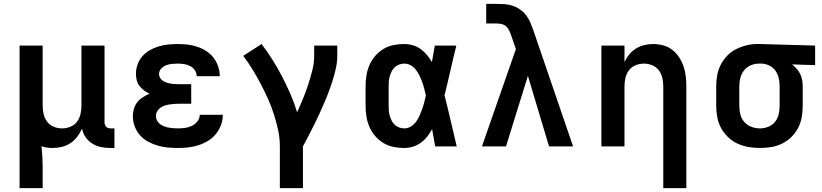

<svg xmlns="http://www.w3.org/2000/svg" viewBox="-20 -755 4240 990"><path d="M81 215V-520H200V-210Q200 -188 205 -166.5Q210 -145 223 -127.5Q236 -110 257 -101.5Q278 -93 300 -93Q322 -93 343 -101.5Q364 -110 377 -127.5Q390 -145 395 -166.5Q400 -188 400 -210V-520H519V-124Q519 -118 521 -112Q523 -106 527.5 -101.5Q532 -97 538 -95Q544 -93 550 -93H570V8H550Q526 8 502 3.5Q478 -1 457 -14Q436 -27 421.5 -47.5Q407 -68 403 -92Q393 -70 378.5 -50.5Q364 -31 344 -17.5Q324 -4 300 2Q276 8 252 8Q237 8 222.5 6Q208 4 194 -1Q197 26 198.5 53Q200 80 200 107V215Z M898 8Q871 8 844.5 5.5Q818 3 792.5 -4.5Q767 -12 743 -25Q719 -38 701.5 -58Q684 -78 674.5 -103.5Q665 -129 665 -156Q665 -175 670.5 -194Q676 -213 688 -228Q700 -243 716.5 -253.5Q733 -264 751 -272Q736 -279 722.5 -289Q709 -299 699 -312Q689 -325 685 -341.5Q681 -358 681 -375Q681 -399 689.5 -423Q698 -447 714.5 -465.5Q731 -484 753 -496.5Q775 -509 799 -516Q823 -523 848 -525.5Q873 -528 897 -528Q923 -528 948 -525Q973 -522 997 -514Q1021 -506 1043 -492Q1065 -478 1080.5 -458Q1096 -438 1104.5 -413.5Q1113 -389 1113 -364V-362H994V-363Q994 -379 984.5 -393Q975 -407 960.5 -414.5Q946 -422 930 -424.5Q914 -427 897 -427Q882 -427 866.5 -425.5Q851 -424 836.5 -418.5Q822 -413 811 -401Q800 -389 800 -373Q800 -363 805.5 -353.5Q811 -344 819.5 -338.5Q828 -333 838 -329.5Q848 -326 858.5 -324Q869 -322 879.5 -321.5Q890 -321 900 -321H966V-220H900Q888 -220 875.5 -219Q863 -218 851 -216Q839 -214 827.5 -210Q816 -206 806 -198.5Q796 -191 790 -180Q784 -169 784 -157Q784 -145 789.5 -134Q795 -123 805 -115.5Q815 -108 826.5 -103.5Q838 -99 849.5 -97Q861 -95 873.5 -94Q886 -93 898 -93Q916 -93 934.5 -95.5Q953 -98 969.5 -106Q986 -114 998 -129.5Q1010 -145 1010 -163H1129Q1129 -136 1119.5 -110.5Q1110 -85 1093 -64Q1076 -43 1053 -29Q1030 -15 1004 -6.5Q978 2 951.5 5Q925 8 898 8Z M1423 215V0Q1423 -43 1414 -84.5Q1405 -126 1392 -166.5Q1379 -207 1361.5 -246Q1344 -285 1324 -323Q1304 -361 1282 -397Q1260 -433 1234 -467L1329 -528Q1359 -488 1385.5 -446Q1412 -404 1435 -359.5Q1458 -315 1478 -269Q1498 -223 1512 -176Q1528 -211 1542.5 -246.5Q1557 -282 1569 -318.5Q1581 -355 1590.5 -392.5Q1600 -430 1600 -468V-520H1719V-468Q1719 -436 1712.5 -405.5Q1706 -375 1696.5 -344.5Q1687 -314 1676 -284.5Q1665 -255 1652.5 -226Q1640 -197 1627 -168.5Q1614 -140 1600 -112Q1586 -84 1571.5 -56Q1557 -28 1542 0V215Z M2065 8Q2037 8 2009 2.5Q1981 -3 1957 -17.5Q1933 -32 1914.5 -53.5Q1896 -75 1885 -100.5Q1874 -126 1869.5 -154Q1865 -182 1865 -210V-310Q1865 -338 1869.5 -366Q1874 -394 1885 -419.5Q1896 -445 1914.5 -466.5Q1933 -488 1957 -502.5Q1981 -517 2009 -522.5Q2037 -528 2065 -528Q2087 -528 2109 -521.5Q2131 -515 2149 -502Q2167 -489 2181.5 -471.5Q2196 -454 2207 -435Q2211 -456 2214.5 -477.5Q2218 -499 2222 -520H2333Q2317 -456 2302.5 -391.5Q2288 -327 2272 -263Q2289 -198 2304 -132Q2319 -66 2335 0H2224Q2220 -22 2216 -44.5Q2212 -67 2208 -89Q2197 -69 2183 -51Q2169 -33 2150.5 -19.5Q2132 -6 2110 1Q2088 8 2065 8ZM2065 -93Q2083 -93 2099 -103Q2115 -113 2125.5 -127.5Q2136 -142 2143.5 -159Q2151 -176 2157 -193Q2163 -210 2167.5 -227.5Q2172 -245 2176 -263Q2172 -280 2167.5 -297.5Q2163 -315 2157 -331.5Q2151 -348 2143.5 -364Q2136 -380 2125 -394.5Q2114 -409 2098.5 -418Q2083 -427 2065 -427Q2052 -427 2039 -422.5Q2026 -418 2016 -409Q2006 -400 2000 -388Q1994 -376 1990 -363Q1986 -350 1985 -336.5Q1984 -323 1984 -310V-210Q1984 -197 1985 -183.5Q1986 -170 1990 -157Q1994 -144 2000 -132Q2006 -120 2016 -111Q2026 -102 2039 -97.5Q2052 -93 2065 -93Z M2465 0 2640 -502 2618 -566Q2613 -580 2607.5 -593.5Q2602 -607 2592 -617Q2582 -627 2568 -630.5Q2554 -634 2539 -634H2487V-735H2539Q2561 -735 2582.5 -733.5Q2604 -732 2624.5 -725Q2645 -718 2662.5 -705.5Q2680 -693 2693 -676Q2706 -659 2714.5 -639Q2723 -619 2730 -599L2935 0H2811L2702 -364L2589 0Z M3400 215V-310Q3400 -332 3395 -353.5Q3390 -375 3377 -392.5Q3364 -410 3343 -418.5Q3322 -427 3300 -427Q3278 -427 3257 -418.5Q3236 -410 3223 -392.5Q3210 -375 3205 -353.5Q3200 -332 3200 -310V0H3081V-520H3200V-434Q3209 -455 3224 -473.5Q3239 -492 3259 -504.5Q3279 -517 3302 -522.5Q3325 -528 3348 -528Q3374 -528 3400 -521Q3426 -514 3446.5 -498Q3467 -482 3481.5 -460Q3496 -438 3504.5 -413Q3513 -388 3516 -362Q3519 -336 3519 -310V215Z M3899 8Q3869 8 3839.5 3Q3810 -2 3783 -14.5Q3756 -27 3734 -48Q3712 -69 3698 -95Q3684 -121 3678.5 -150.5Q3673 -180 3673 -210V-310Q3673 -339 3678 -367Q3683 -395 3696 -420.5Q3709 -446 3729 -467Q3749 -488 3774.5 -501Q3800 -514 3827.5 -521Q3855 -528 3884 -528H3900L4183 -520V-419L4064 -423Q4077 -413 4088 -400.5Q4099 -388 4106 -373.5Q4113 -359 4116 -342.5Q4119 -326 4119 -310V-210Q4119 -181 4114 -151.5Q4109 -122 4095.5 -96Q4082 -70 4061 -49Q4040 -28 4013.5 -15Q3987 -2 3958 3Q3929 8 3899 8ZM3899 -93Q3921 -93 3942 -101.5Q3963 -110 3976.5 -127Q3990 -144 3995 -166Q4000 -188 4000 -210V-310Q4000 -331 3995.5 -351.5Q3991 -372 3979 -389.5Q3967 -407 3948 -416.5Q3929 -426 3908 -427H3893Q3871 -427 3850.5 -418Q3830 -409 3816.5 -392Q3803 -375 3797.5 -353.5Q3792 -332 3792 -310V-210Q3792 -187 3797.5 -165Q3803 -143 3818 -126Q3833 -109 3854.5 -101Q3876 -93 3899 -93Z"/></svg>

Font: Iosevka Aile
Style: Bold
Weight: 700
Designer: Belleve Invis
Foundry: Belleve Invis
Version: Version 28.0.1; ttfautohint (v1.8.4)